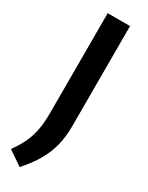

<svg xmlns="http://www.w3.org/2000/svg" viewBox="-245 -778 761 990"><g transform="rotate(30 136.0 -283.0)"><path d="M77 174 -8.5 116Q21 75.5 39.2 36.8Q57.5 -2 65.5 -46.2Q73.5 -90.5 73.5 -148V-740H206.5V-145Q206.5 -83 193.8 -30.5Q181 22 152.5 71.8Q124 121.5 77 174Z"/></g></svg>

Font: Encode Sans SC Condensed Thin SemiBold
Style: Regular
Weight: 600
Version: Version 3.002